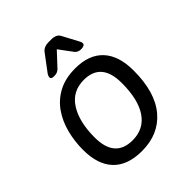

<svg xmlns="http://www.w3.org/2000/svg" viewBox="-201 -841 971 971"><g transform="rotate(-45 284.5 -356.0)"><path d="M309 -529Q407 -529 458.5 -473.5Q510 -418 510 -312Q510 -157 441 -75.5Q372 6 252 6Q150 6 97.5 -49Q45 -104 45 -209Q45 -271 60 -328.5Q75 -386 106.5 -431Q138 -476 188 -502.5Q238 -529 309 -529ZM298 -457Q216 -457 173.5 -390.5Q131 -324 131 -212Q131 -66 257 -66Q337 -66 380 -128.5Q423 -191 423 -310Q423 -457 298 -457ZM330 -718Q344 -718 356 -712.5Q368 -707 374 -696L421 -608Q426 -600 426 -591Q424 -576 400 -576H398Q388 -576 380.5 -579Q373 -582 366 -589L311 -663L242 -589Q234 -582 226 -579Q218 -576 207 -576H205Q184 -576 184 -588Q184 -597 191 -608L257 -696Q265 -707 277.5 -712.5Q290 -718 305 -718Z"/></g></svg>

Font: Asap VF Beta
Style: Italic
Weight: 400
Italic angle: -6°
Designer: Pablo Cosgaya
Foundry: Pablo Cosgaya
Version: Version 1.007